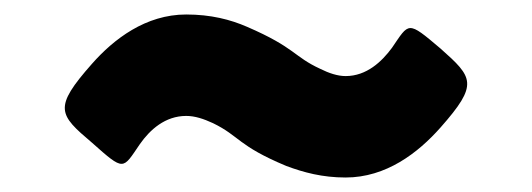

<svg xmlns="http://www.w3.org/2000/svg" viewBox="-20 -548 734 265"><path d="M521 -482C507 -463 486 -443 457 -443C446 -443 434 -447 422 -453C385 -470 388 -482 321 -511C298 -521 271 -528 237 -528C181 -528 137 -494 107 -460C53 -399 61 -390 107 -351C152 -311 149 -314 173 -349C187 -369 208 -388 237 -388C249 -388 261 -384 274 -378C311 -360 308 -347 375 -319C399 -310 425 -303 457 -303C513 -303 557 -337 588 -372C641 -432 633 -441 588 -481C542 -520 545 -517 521 -482Z"/></svg>

Font: Hussar Print
Style: Bold
Weight: 700
Foundry: Cannot Into Space Fonts
Version: Version 2.00